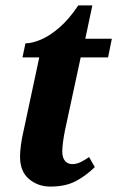

<svg xmlns="http://www.w3.org/2000/svg" viewBox="-20 -679 433 709"><path d="M166 10Q120 10 87 -18Q54 -46 54 -100Q54 -119 57.5 -145Q61 -171 66 -191L125 -467H63L74 -519Q98 -519 130.5 -532.5Q163 -546 199 -577Q235 -608 269 -659H321L295 -536H393L379 -467H278L220 -198Q210 -148 210 -119Q210 -97 220 -85Q230 -73 247 -73Q263 -73 279 -81Q295 -89 309 -99L330 -62Q300 -32 261.5 -11Q223 10 166 10Z"/></svg>

Font: Noto Serif ExtraCondensed ExtraBold
Style: Italic
Weight: 800
Width: 2
Italic angle: -12°
Designer: Monotype Design Team
Foundry: Monotype Imaging Inc.
Version: Version 2.013